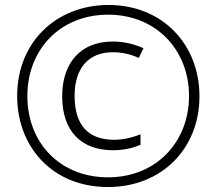

<svg xmlns="http://www.w3.org/2000/svg" viewBox="-20 -743 870 772"><path d="M414 9C630 9 782 -145 782 -356C782 -563 635 -723 416 -723C209 -723 49 -576 49 -357C49 -153 190 9 414 9ZM414 -30C223 -30 90 -167 90 -357C90 -544 222 -684 415 -684C607 -684 740 -543 740 -357C740 -174 610 -30 414 -30ZM434 -139C473 -139 511 -146 545 -161V-203C507 -188 472 -181 439 -181C336 -181 280 -238 280 -358C280 -468 335 -533 434 -533C470 -533 506 -525 538 -510L557 -549C520 -566 478 -576 433 -576C305 -576 230 -491 230 -356C230 -215 307 -139 434 -139Z"/></svg>

Font: Noto Sans Gurmukhi UI ExtraCondensed Light
Style: Regular
Weight: 300
Width: 2
Designer: Jelle Bosma - Monotype Design Team
Foundry: Monotype Imaging Inc.
Version: Version 2.004